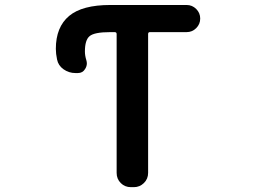

<svg xmlns="http://www.w3.org/2000/svg" viewBox="-20 -775 1040 774"><path d="M507.8 -20.5Q483.4 -20.5 466.8 -37.1Q450.2 -53.7 450.2 -78.1V-637.7Q450.2 -645.5 442.4 -645.5H424.8Q359.4 -645.5 340.8 -628.9Q322.3 -613.3 322.3 -567.4Q322.3 -550.8 328.1 -532.2Q330.1 -525.4 330.1 -519.5Q330.1 -507.8 323.2 -497.1Q313.5 -480.5 293.9 -480.5H284.2Q257.8 -480.5 236.3 -495.6Q214.8 -510.7 210 -535.2Q205.1 -558.6 205.1 -578.1Q205.1 -666 258.8 -710.9Q311.5 -754.9 424.8 -754.9H732.4Q754.9 -754.9 771 -738.8Q787.1 -722.7 787.1 -700.2Q787.1 -677.7 771 -661.6Q754.9 -645.5 732.4 -645.5H584Q577.1 -645.5 577.1 -637.7V-78.1Q577.1 -53.7 560.1 -37.1Q543 -20.5 519.5 -20.5Z"/></svg>

Font: Rounded Mgen+ 1m medium
Style: Regular
Weight: 500
Designer: [Source Han Sans]
Ryoko NISHIZUKA  (kana & ideographs); Paul D. Hunt (Latin, Greek & Cyrillic); Wenlong ZHANG  (bopomofo
Version: Version 1.059.20150602